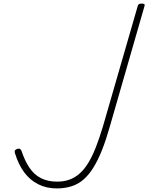

<svg xmlns="http://www.w3.org/2000/svg" viewBox="-20 -1035 829 1074"><path d="M297 19Q240 19 193.5 -4.5Q147 -28 115 -71.5Q83 -115 64 -177Q60 -191 65 -195.5Q70 -200 79 -203Q89 -205 94 -200.5Q99 -196 102 -186Q120 -133 146 -95Q172 -57 210 -38Q248 -19 299 -19Q337 -19 368 -30Q399 -41 425 -64Q451 -87 473 -122.5Q495 -158 515 -208.5Q535 -259 555 -325L750 -1000Q752 -1008 756.5 -1011.5Q761 -1015 773 -1015Q784 -1015 787.5 -1011.5Q791 -1008 788 -1000L594 -326Q573 -252 550.5 -195.5Q528 -139 503 -98.5Q478 -58 448 -31.5Q418 -5 380 7Q342 19 297 19Z"/></svg>

Font: Playwrite AU QLD Thin
Style: Regular
Weight: 250
Designer: Veronika Burian, José Scaglione
Foundry: TypeTogether
Version: Version 1.002